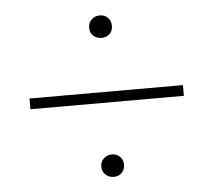

<svg xmlns="http://www.w3.org/2000/svg" viewBox="-42 -519 633 571"><g transform="rotate(-5 275.0 -233.0)"><path d="M241 -440Q241 -455 251 -464.5Q261 -474 276 -474Q290 -474 299.5 -464.5Q309 -455 309 -440Q309 -425 299.5 -416Q290 -407 276 -407Q261 -407 251 -416Q241 -425 241 -440ZM46 -246H504V-214H46ZM241 -26Q241 -40 251 -49.5Q261 -59 276 -59Q290 -59 299.5 -49.5Q309 -40 309 -26Q309 -11 299.5 -1.5Q290 8 276 8Q261 8 251 -1.5Q241 -11 241 -26Z"/></g></svg>

Font: Ysabeau Light
Style: Regular
Weight: 300
Designer: Christian Thalmann (Catharsis Fonts)
Version: Version 0.003